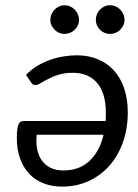

<svg xmlns="http://www.w3.org/2000/svg" viewBox="-20 -692 518 719"><path d="M43 0ZM211.9 6.8Q174.3 6.8 143.1 -5.4Q111.8 -17.6 89.6 -41Q67.4 -64.5 55.2 -98.4Q43 -132.3 43 -175.3Q43 -196.3 44.9 -209Q46.9 -221.7 50.3 -228.3Q53.7 -234.9 58.6 -236.8Q63.5 -238.8 69.3 -238.8H375.5Q376 -245.6 376.2 -252.9Q376.5 -260.3 376.5 -268.1Q376.5 -343.3 343.8 -381.3Q311 -419.4 252.9 -419.4Q222.7 -419.4 200 -412.4Q177.2 -405.3 160.4 -396.5Q143.6 -387.7 132.1 -380.6Q120.6 -373.5 112.8 -373.5Q107.4 -373.5 103.8 -375.7Q100.1 -377.9 97.7 -381.3L77.6 -411.6Q95.2 -430.2 117.9 -444.1Q140.6 -458 165.5 -467Q190.4 -476.1 216.6 -480.5Q242.7 -484.9 267.6 -484.9Q310.5 -484.9 345.7 -470.5Q380.9 -456.1 406 -428.7Q431.2 -401.4 444.8 -361.6Q458.5 -321.8 458.5 -270.5Q458.5 -210.9 440.7 -160.2Q422.9 -109.4 390.4 -72.3Q357.9 -35.2 312.5 -14.2Q267.1 6.8 211.9 6.8ZM217.3 -53.7Q277.3 -53.7 315.4 -89.6Q353.5 -125.5 367.7 -187.5H117.7Q114.3 -158.2 119.1 -133.5Q124 -108.9 136.7 -91.1Q149.4 -73.2 169.7 -63.5Q189.9 -53.7 217.3 -53.7ZM275.9 -617.7Q275.9 -606.9 271.5 -597.4Q267.1 -587.9 259.8 -580.6Q252.4 -573.2 242.4 -569.1Q232.4 -564.9 221.7 -564.9Q210.9 -564.9 201.4 -569.1Q191.9 -573.2 184.6 -580.6Q177.2 -587.9 172.9 -597.4Q168.5 -606.9 168.5 -617.7Q168.5 -628.9 172.9 -638.9Q177.2 -648.9 184.6 -656.2Q191.9 -663.6 201.4 -668Q210.9 -672.4 221.7 -672.4Q232.4 -672.4 242.4 -668Q252.4 -663.6 259.8 -656.2Q267.1 -648.9 271.5 -638.9Q275.9 -628.9 275.9 -617.7ZM446.3 -617.7Q446.3 -606.9 441.9 -597.4Q437.5 -587.9 430.2 -580.6Q422.9 -573.2 412.8 -569.1Q402.8 -564.9 392.1 -564.9Q380.9 -564.9 371.3 -569.1Q361.8 -573.2 354.5 -580.6Q347.2 -587.9 343 -597.4Q338.9 -606.9 338.9 -617.7Q338.9 -628.9 343 -638.9Q347.2 -648.9 354.5 -656.2Q361.8 -663.6 371.3 -668Q380.9 -672.4 392.1 -672.4Q402.8 -672.4 412.8 -668Q422.9 -663.6 430.2 -656.2Q437.5 -648.9 441.9 -638.9Q446.3 -628.9 446.3 -617.7Z"/></svg>

Font: Carlito
Style: Italic
Weight: 400
Italic angle: -7°
Designer: Lukasz Dziedzic
Foundry: tyPoland Lukasz Dziedzic
Version: Version 1.104